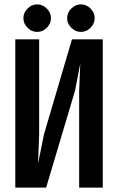

<svg xmlns="http://www.w3.org/2000/svg" viewBox="-20 -874 540 878"><path d="M50 -16V-694H159V-257L154 -126L181 -259L309 -694H450V-16H342V-457L347 -583L323 -459L191 -16ZM150 -854Q175 -854 194 -835Q213 -816 213 -791Q213 -766 194 -747Q175 -728 150 -728Q125 -728 106 -747Q87 -766 87 -791Q87 -816 106 -835Q125 -854 150 -854ZM350 -854Q375 -854 394 -835Q413 -816 413 -791Q413 -766 394 -747Q375 -728 350 -728Q325 -728 306 -747Q287 -766 287 -791Q287 -816 306 -835Q325 -854 350 -854Z"/></svg>

Font: D2Coding ligature
Style: Bold
Weight: 700
Monospace: yes
Designer: Yong-Rak Park; Jeong-Hwan Yoon; Sang-Min Lee;
Foundry: NHN Corporation
Version: Version 1.3.2; Build 20180524